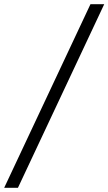

<svg xmlns="http://www.w3.org/2000/svg" viewBox="-115 -780 520 921"><path d="M-95 121 319 -760H385L-29 121Z"/></svg>

Font: ET Text
Style: Italic
Weight: 470
Italic angle: -12°
Designer: Monotype Design Team
Foundry: Monotype Imaging Inc.
Version: Version 2.009